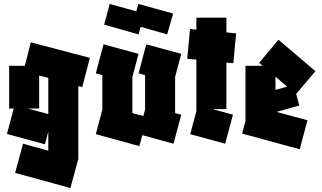

<svg xmlns="http://www.w3.org/2000/svg" viewBox="-20 -723 1622 966"><path d="M26 -177V-392H105L135 -510L432 -432L394 -285L374 -290V77L334 223L56 147L96 0L223 35V-61L206 3L15 -49L49 -177ZM177 -177H120L223 -149V-331L177 -343Z M681 12 462 -48 495 -172V-345L462 -354L501 -500L677 -452L646 -336V-154L701 -139L710 -172V-345L677 -354L716 -500L892 -452L861 -336V-154L892 -146L853 0L696 -43ZM677 -550 504 -599 532 -703 666 -666 676 -703 851 -655 821 -550 688 -588Z M1113 0 937 -48 968 -164V-423L922 -427L936 -577L968 -574V-634H1119V-560L1168 -555L1154 -405L1119 -408V-174H1049L1152 -146Z M1488 28 1198 -51 1215 -115V-392H1302L1284 -407L1381 -523L1567 -365L1470 -250L1486 -192L1371 -160L1527 -118ZM1366 -337V-271L1425 -287Z"/></svg>

Font: Blaka
Style: Regular
Weight: 400
Designer: Mohamed Gaber
Foundry: Kief Type Foundry
Version: Version 1.003; ttfautohint (v1.8.4.7-5d5b)